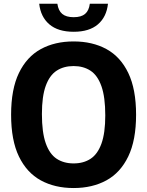

<svg xmlns="http://www.w3.org/2000/svg" viewBox="-20 -964 762 994"><path d="M361 9.5Q264 9.5 191.2 -30.2Q118.5 -70 78 -153.8Q37.5 -237.5 37.5 -370Q37.5 -502.5 78 -586.2Q118.5 -670 191.2 -709.8Q264 -749.5 361 -749.5Q458.5 -749.5 531.2 -709.8Q604 -670 644.2 -586Q684.5 -502 684.5 -370Q684.5 -238 644 -154Q603.5 -70 530.8 -30.2Q458 9.5 361 9.5ZM361 -118Q412.5 -118 449 -142Q485.5 -166 505.2 -220.5Q525 -275 525 -366.5Q525 -461.5 505.2 -517.5Q485.5 -573.5 448.8 -597.8Q412 -622 361 -622Q310 -622 273.2 -598Q236.5 -574 216.8 -519.5Q197 -465 197 -373.5Q197 -278.5 216.8 -222.5Q236.5 -166.5 273.2 -142.2Q310 -118 361 -118ZM361.5 -799.5Q280.5 -799.5 235.5 -838Q190.5 -876.5 183 -944.5H277Q282 -909 302.2 -892Q322.5 -875 361.5 -875Q400.5 -875 420.5 -892Q440.5 -909 445 -944.5H539Q531.5 -876 486.8 -837.8Q442 -799.5 361.5 -799.5Z"/></svg>

Font: Encode Sans SemiCondensed SemiCondensed
Style: Bold
Weight: 700
Width: 4
Designer: Multiple Designers
Foundry: Impallari Type
Version: Version 3.000; ttfautohint (v1.8.3) -l 8 -r 50 -G 200 -x 14 